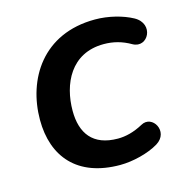

<svg xmlns="http://www.w3.org/2000/svg" viewBox="-82 -576 642 663"><g transform="rotate(-15 239.0 -244.0)"><path d="M269 10C314 10 371 -4 407 -26C461 -59 419 -130 375 -105C342 -87 312 -80 285 -80C195 -80 158 -133 158 -213C158 -308 203 -408 321 -408C355 -408 386 -400 417 -382C467 -354 509 -432 447 -466C412 -485 362 -498 314 -498C126 -498 41 -356 41 -212C41 -80 116 10 269 10Z"/></g></svg>

Font: SN Pro Semibold
Style: Italic
Weight: 600
Italic angle: -9°
Designer: Tobias Whetton
Foundry: Supernotes
Version: Version 1.001;Glyphs 3.2 (3249)